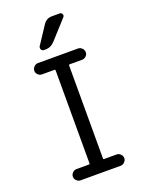

<svg xmlns="http://www.w3.org/2000/svg" viewBox="-175 -1042 849 1124"><g transform="rotate(-20 250.0 -480.0)"><path d="M294.9 -960H344.7Q354.5 -960 359.4 -950.2Q364.3 -940.4 357.4 -932.6L252.9 -817.4Q228.5 -790 195.3 -790H184.6Q173.8 -790 168.5 -799.8Q163.1 -809.6 168.9 -820.3L241.2 -929.7Q260.7 -960 294.9 -960ZM203.1 -70.3Q208 -70.3 208 -75.2V-655.3Q208 -660.2 203.1 -660.2H125Q111.3 -660.2 100.6 -670.4Q89.8 -680.7 89.8 -694.8Q89.8 -709 100.6 -719.7Q111.3 -730.5 125 -730.5H375Q388.7 -730.5 399.4 -719.7Q410.2 -709 410.2 -694.8Q410.2 -680.7 399.4 -670.4Q388.7 -660.2 375 -660.2H296.9Q292 -660.2 292 -655.3V-75.2Q292 -70.3 296.9 -70.3H375Q388.7 -70.3 399.4 -59.6Q410.2 -48.8 410.2 -35.2Q410.2 -21.5 399.4 -10.7Q388.7 0 375 0H125Q111.3 0 100.6 -10.7Q89.8 -21.5 89.8 -35.2Q89.8 -48.8 100.6 -59.6Q111.3 -70.3 125 -70.3Z"/></g></svg>

Font: Rounded-L Mgen+ 2m regular
Style: Regular
Weight: 400
Designer: [Source Han Sans]
Ryoko NISHIZUKA  (kana & ideographs); Paul D. Hunt (Latin, Greek & Cyrillic); Wenlong ZHANG  (bopomofo
Version: Version 1.059.20150602